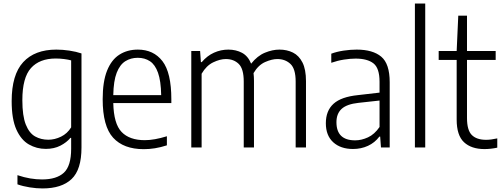

<svg xmlns="http://www.w3.org/2000/svg" viewBox="-20 -828 2817 1078"><path d="M218.5 230Q185 230 147 224Q109 218 78 207V155.5Q115 168 149.5 173.8Q184 179.5 216 179.5Q298 179.5 338.8 141.5Q379.5 103.5 379.5 7.5V-54H375.5Q354.5 -28.5 319.2 -10.2Q284 8 237 8Q186 8 142.2 -17Q98.5 -42 72 -100.5Q45.5 -159 45.5 -260Q45.5 -408.5 110.2 -479Q175 -549.5 296.5 -549.5Q332 -549.5 370 -543.8Q408 -538 437.5 -528V0.5Q437.5 124.5 382 177.2Q326.5 230 218.5 230ZM251 -43.5Q287.5 -43.5 322.8 -60.8Q358 -78 379.5 -113V-489Q363 -493.5 339.8 -496.5Q316.5 -499.5 293 -499.5Q202 -499.5 153.8 -445.8Q105.5 -392 105.5 -265.5Q105.5 -177 124.8 -128.8Q144 -80.5 177 -62Q210 -43.5 251 -43.5Z M787 9.5Q674 9.5 615.2 -54.8Q556.5 -119 556.5 -271Q556.5 -370 581.2 -431.5Q606 -493 650.5 -521.2Q695 -549.5 754 -549.5Q842 -549.5 892 -484.8Q942 -420 942 -270V-249.5H616Q618.5 -133 662.8 -87Q707 -41 793 -41Q846 -41 917 -63V-12Q881 -0.5 849.5 4.5Q818 9.5 787 9.5ZM753.5 -503.5Q714 -503.5 683.5 -484.2Q653 -465 635.2 -419.5Q617.5 -374 616 -294H885Q883.5 -374 867.2 -419.5Q851 -465 822 -484.2Q793 -503.5 753.5 -503.5Z M1054 0V-541.5H1103.5L1108 -479H1112.5Q1143 -515 1181.5 -532.2Q1220 -549.5 1262 -549.5Q1305 -549.5 1338.8 -531.5Q1372.5 -513.5 1390 -470.5Q1425.5 -515 1467.8 -532.2Q1510 -549.5 1549 -549.5Q1591 -549.5 1624.8 -532.8Q1658.5 -516 1678.2 -477.2Q1698 -438.5 1698 -372V0H1640V-370Q1640 -441.5 1610.8 -469Q1581.5 -496.5 1537 -496.5Q1507 -496.5 1468.8 -479.8Q1430.5 -463 1403.5 -417.5Q1406 -397 1406 -373.5V0H1348.5V-370Q1348.5 -441.5 1320.5 -469Q1292.5 -496.5 1248 -496.5Q1215.5 -496.5 1177 -478Q1138.5 -459.5 1112 -414V0Z M1962 8.5Q1892.5 8.5 1851 -29.2Q1809.5 -67 1809.5 -136Q1809.5 -206.5 1852.8 -245.5Q1896 -284.5 1990 -294L2111 -308V-368.5Q2111 -445.5 2076.8 -472.2Q2042.5 -499 1976.5 -499Q1947.5 -499 1911.8 -493.5Q1876 -488 1840 -475.5V-526.5Q1870.5 -538 1909.2 -543.8Q1948 -549.5 1982.5 -549.5Q2073 -549.5 2120.5 -509.8Q2168 -470 2168 -366.5V0H2119L2114.5 -61H2110Q2084.5 -27 2046 -9.2Q2007.5 8.5 1962 8.5ZM1869 -142Q1869 -40 1974 -40Q2009.5 -40 2046 -56.8Q2082.5 -73.5 2111 -115V-263.5L1992.5 -250.5Q1927.5 -243.5 1898.2 -216.8Q1869 -190 1869 -142Z M2309.5 0V-808H2367.5V0Z M2700 9Q2626.5 9 2585.2 -29.5Q2544 -68 2544 -156.5V-491.5H2443V-541.5H2544L2553 -740H2602V-541.5H2763V-491.5H2602V-165.5Q2602 -97 2629 -70Q2656 -43 2709.5 -43Q2736.5 -43 2772 -51V1Q2735.5 9 2700 9Z"/></svg>

Font: Encode Sans SemiCondensed SemiCondensed Light
Style: Regular
Weight: 300
Width: 4
Designer: Multiple Designers
Foundry: Impallari Type
Version: Version 3.000; ttfautohint (v1.8.3) -l 8 -r 50 -G 200 -x 14 